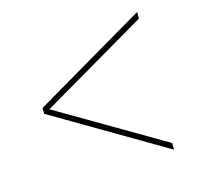

<svg xmlns="http://www.w3.org/2000/svg" viewBox="-77 -677 665 641"><g transform="rotate(-15 255.0 -357.0)"><path d="M449 -119 61 -347V-367L449 -595V-572L82 -357L449 -142Z"/></g></svg>

Font: Noto Serif Display SemiCondensed Black
Style: Regular
Weight: 900
Width: 4
Designer: Monotype Design Team
Foundry: Monotype Imaging Inc.
Version: Version 2.009